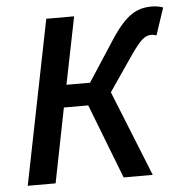

<svg xmlns="http://www.w3.org/2000/svg" viewBox="-49 -714 727 762"><g transform="rotate(-5 314.0 -333.0)"><path d="M31 0H142L201 -297H298L413 0H529L392 -341L490 -484C530 -541 547 -554 572 -554C580 -554 587 -552 592 -550L628 -658C617 -663 598 -666 584 -666C523 -666 480 -643 417 -546L313 -386H219L273 -654H162Z"/></g></svg>

Font: Source Sans Pro Semibold
Style: Italic
Weight: 600
Italic angle: -11°
Designer: Paul D. Hunt
Foundry: Adobe Systems Incorporated
Version: Version 3.006;hotconv 1.0.111;makeotfexe 2.5.65597